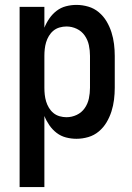

<svg xmlns="http://www.w3.org/2000/svg" viewBox="-20 -558 540 783"><path d="M60 205V-530H161V-445Q169 -465 181.5 -483Q194 -501 211 -514Q228 -527 249 -532.5Q270 -538 292 -538Q316 -538 340 -531Q364 -524 383 -508Q402 -492 414.5 -471Q427 -450 434.5 -426.5Q442 -403 445 -378.5Q448 -354 448 -330V-200Q448 -176 445 -151.5Q442 -127 434.5 -103.5Q427 -80 414.5 -59Q402 -38 383 -22Q364 -6 340 1Q316 8 292 8Q270 8 249 2.5Q228 -3 211 -16Q194 -29 181.5 -47Q169 -65 161 -85V205ZM251 -80Q273 -80 293 -89.5Q313 -99 325.5 -117Q338 -135 342.5 -156.5Q347 -178 347 -200V-330Q347 -352 342.5 -373.5Q338 -395 325.5 -413Q313 -431 293 -440.5Q273 -450 251 -450Q237 -450 223 -446Q209 -442 198 -433Q187 -424 179.5 -411.5Q172 -399 168 -385.5Q164 -372 162.5 -358Q161 -344 161 -330V-200Q161 -186 162.5 -172Q164 -158 168 -144.5Q172 -131 179.5 -118.5Q187 -106 198 -97Q209 -88 223 -84Q237 -80 251 -80Z"/></svg>

Font: iosevka_custom_sans_ss08 SmBd
Style: Regular
Weight: 600
Designer: Belleve Invis
Foundry: Belleve Invis
Version: Version 10.3.0; ttfautohint (v1.8.3)